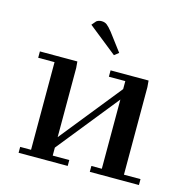

<svg xmlns="http://www.w3.org/2000/svg" viewBox="-96 -723 797 815"><g transform="rotate(15 302.5 -315.5)"><path d="M32.2 -411.1V-439H196.8L199.2 -411.1V-106.9L415 -376V-411.1H342.8V-439H509.8L512.2 -411.1V-25.9H585V0H369.1V-25.9H415V-330.1L199.2 -61V-25.9H272V0H56.2V-25.9H104V-411.1ZM213.9 -605 230 -624Q239.7 -630.9 252 -630.9Q266.1 -630.9 275.6 -623.8Q285.2 -616.7 300.8 -597.2L358.9 -520L339.8 -504.9Z"/></g></svg>

Font: Dehuti Alt
Style: Bold
Weight: 700
Version: Version 1.2